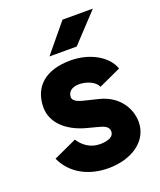

<svg xmlns="http://www.w3.org/2000/svg" viewBox="-133 -784 733 880"><g transform="rotate(-20 233.0 -344.0)"><path d="M244 12C360 12 446 -49 446 -140C446 -202 408 -277 311 -301L246 -317C211 -325 192 -336 192 -353C192 -379 212 -396 248 -396C284 -396 327 -378 336 -351L445 -401C423 -466 341 -512 248 -512C127 -512 58 -453 58 -351C58 -279 117 -220 213 -195L259 -183C292 -175 313 -166 313 -142C313 -118 288 -105 244 -105C198 -105 163 -132 143 -164L30 -112C66 -32 147 12 244 12ZM164 -562H297L426 -700H278Z"/></g></svg>

Font: HB Figtree Prototype
Style: Bold
Weight: 700
Designer: Alfredo Marco Pradil
Foundry: Hanken Design Co.®
Version: Version 1.002;Glyphs 3.2 (3228)